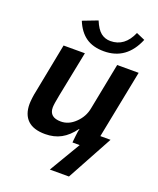

<svg xmlns="http://www.w3.org/2000/svg" viewBox="-169 -851 950 1151"><g transform="rotate(20 305.5 -275.0)"><path d="M250 -528 192 -238Q180 -178 180 -157Q180 -94 254 -94Q304 -94 345 -134Q388 -175 398 -232L456 -528H593L507 -93H572L413 199H291L409 0H363Q363 -2 364 -12Q365 -22 367 -41Q369 -60 371 -72Q373 -84 375 -90H373Q336 -39 292 -15Q248 9 191 9Q116 9 79 -26.5Q42 -62 42 -129Q42 -142 45 -168Q47 -182 48.5 -192Q50 -202 52 -209L114 -528ZM352 -578Q282 -578 237 -609.5Q192 -641 166 -705L260 -741Q281 -690 307 -669.5Q333 -649 368 -649Q459 -649 502 -749L557 -725Q496 -578 352 -578Z"/></g></svg>

Font: Libra Sans Modern
Style: Bold Italic
Weight: 700
Italic angle: -12°
Foundry: Stefan Peev, Context Ltd
Version: Version 1.000